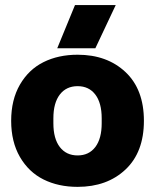

<svg xmlns="http://www.w3.org/2000/svg" viewBox="-20 -725 610 755"><path d="M285.2 9.8Q209.5 9.8 151.1 -19.3Q92.8 -48.3 58.3 -107.9Q23.9 -167.5 23.9 -250Q23.9 -332.5 58.3 -392.1Q92.8 -451.7 151.1 -480.7Q209.5 -509.8 285.2 -509.8Q400.9 -509.8 473.4 -441.7Q545.9 -373.5 545.9 -250Q545.9 -126.5 473.4 -58.3Q400.9 9.8 285.2 9.8ZM189.9 -240.2Q189.9 -179.7 215.3 -146.7Q240.7 -113.8 285.2 -113.8Q329.6 -113.8 354.7 -146.7Q379.9 -179.7 379.9 -240.2V-259.8Q379.9 -320.3 354.7 -353.3Q329.6 -386.2 285.2 -386.2Q240.7 -386.2 215.3 -353.3Q189.9 -320.3 189.9 -259.8ZM205.1 -535.2 274.9 -705.1H435.1L355 -535.2Z"/></svg>

Font: TASA Orbiter Display Black
Style: Regular
Weight: 900
Designer: Weizhong Zhang
Version: Version 1.000;Glyphs 3.1.2 (3151)